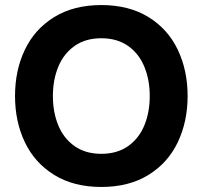

<svg xmlns="http://www.w3.org/2000/svg" viewBox="-20 -736 810 767"><path d="M40 -352.4Q40 -455.1 79.4 -537.5Q118.8 -619.9 196.7 -667.9Q274.6 -715.8 384.8 -715.8V-583.2Q321.5 -583.2 277.9 -552.4Q234.3 -521.6 212.8 -469.2Q191.3 -416.8 191.3 -352.4Q191.3 -287.6 212.8 -235.4Q234.3 -183.1 277.9 -152.3Q321.5 -121.5 384.8 -121.5V10.9Q274.6 10.9 196.7 -37.1Q118.8 -85.2 79.4 -167.6Q40 -250.1 40 -352.4ZM578.2 -352.3Q578.2 -416.8 556.7 -469.2Q535.3 -521.6 491.7 -552.4Q448 -583.2 384.8 -583.2V-715.8Q494.9 -715.8 572.9 -667.9Q650.8 -619.9 690.1 -537.5Q729.5 -455.1 729.5 -352.4Q729.5 -250.1 690.1 -167.6Q650.8 -85.2 572.9 -37.1Q494.9 10.9 384.8 10.9V-121.5Q448 -121.5 491.7 -152.3Q535.3 -183.1 556.7 -235.4Q578.2 -287.6 578.2 -352.3Z"/></svg>

Font: Wand UI Pro
Style: Regular
Weight: 400
Designer: Andreas Faust
Version: Version 1.003;FEAKit 1.0